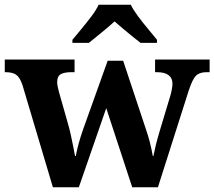

<svg xmlns="http://www.w3.org/2000/svg" viewBox="-23 -786 900 806"><path d="M71 -430Q60 -462 44.5 -472.5Q29 -483 0 -483H-3V-536H290V-483H277Q247 -483 232 -474.5Q217 -466 217 -441Q217 -433 219.5 -421Q222 -409 225 -398L262 -268Q269 -244 274.5 -218.5Q280 -193 284.5 -170.5Q289 -148 292 -131H295Q300 -156 307 -182.5Q314 -209 327 -246L429 -531H494L592.1 -235.9Q600 -212 605 -193Q610 -174 613 -159Q616 -144 618.5 -131H621Q626 -156 631.5 -178.5Q637 -201 648 -238L692 -384Q696 -397 698.5 -411.5Q701 -426 701 -434Q701 -483 635 -483H628V-536H857V-483H844Q815 -483 800 -468.5Q785 -454 769 -405L640 0H532L423 -332L308 0H199ZM281 -619Q297 -638 318.5 -664Q340 -690 360.5 -717Q381 -744 391 -766H526Q537 -744 557 -717Q577 -690 599 -664Q621 -638 636 -619V-606H567Q553 -617 533 -633Q513 -649 493 -666Q473 -683 458 -696Q436 -676 403.5 -649.5Q371 -623 350 -606H281Z"/></svg>

Font: Noto Serif Khojki
Style: Regular
Weight: 400
Designer: Juan Bruce
Version: Version 2.002